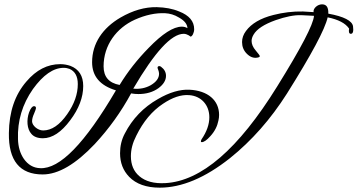

<svg xmlns="http://www.w3.org/2000/svg" viewBox="-20 -736 1650 886"><path d="M876 -601C876 -638 853 -665 807 -683C776 -696 742 -702 703 -703C649 -704 593 -688 536 -655C454 -607 405 -536 405 -449C405 -384 442 -341 515 -319C372 -75 256 45 165 40C134 39 109 24 90 -3C73 -28 64 -58 63 -94C60 -178 83 -255 132 -325C179 -390 226 -423 274 -423C284 -423 293 -421 301 -418C326 -407 339 -384 339 -348C339 -302 323 -256 290 -209C255 -159 218 -134 179 -134C154 -134 128 -157 128 -176C128 -186 131 -198 137 -211C143 -225 146 -234 146 -237C146 -243 143 -246 137 -246C129 -246 121 -236 114 -217C102 -183 104 -141 125 -118C136 -105 154 -98 178 -98C221 -98 263 -126 304 -181C344 -234 364 -287 364 -339C364 -386 344 -417 305 -432C290 -437 275 -440 258 -440C199 -440 147 -413 102 -360C49 -299 22 -220 21 -122C19 5 71 69 177 69C249 69 329 22 417 -71C483 -142 539 -220 585 -305C596 -303 608 -302 619 -302C655 -302 686 -311 711 -329C734 -346 746 -365 746 -386C746 -403 738 -417 723 -428C720 -430 718 -431 715 -431C710 -431 707 -428 707 -423C707 -420 714 -407 714 -396C714 -375 701 -358 676 -343C651 -329 624 -324 595 -327C694 -496 771 -580 828 -580C844 -580 860 -567 859 -567C867 -567 876 -585 876 -601ZM845 -606C837 -611 828 -613 819 -613C780 -613 729 -580 666 -515C614 -462 569 -405 532 -344C483 -353 458 -381 458 -430C458 -528 518 -607 602 -645C651 -667 698 -677 742 -675C763 -674 785 -668 806 -655C831 -641 844 -625 845 -606ZM1609 -615C1605 -640 1567 -660 1495 -673C1496 -702 1487 -716 1466 -716C1445 -716 1424 -697 1427 -680C1400 -682 1383 -683 1378 -683C1331 -684 1285 -678 1242 -667C1182 -652 1140 -627 1115 -593C1103 -577 1097 -560 1097 -542C1097 -521 1104 -503 1119 -488C1134 -473 1150 -467 1167 -470C1175 -471 1179 -474 1179 -477C1179 -479 1173 -488 1160 -503C1147 -518 1141 -533 1141 -547C1141 -556 1144 -566 1150 -576C1165 -602 1199 -624 1252 -643C1298 -659 1337 -667 1370 -666L1429 -663C1426 -623 1369 -514 1259 -337C1080 -48 908 100 743 109C691 112 651 101 623 77C597 55 584 24 584 -15C584 -46 592 -77 609 -110C641 -175 682 -224 732 -257C775 -286 815 -300 853 -297C909 -293 946 -251 946 -195C946 -162 934 -128 910 -93C908 -89 907 -86 907 -84C907 -81 908 -80 911 -80C921 -80 934 -89 951 -108C971 -130 983 -154 988 -180C990 -189 991 -197 991 -206C991 -273 939 -318 854 -322C811 -324 762 -310 709 -279C642 -241 591 -188 556 -120C541 -92 534 -62 534 -29C534 15 548 51 576 80C608 113 655 130 717 130C818 130 926 85 1041 -6C1142 -87 1229 -186 1304 -304C1417 -484 1480 -601 1492 -656C1541 -646 1574 -629 1591 -604C1588 -588 1591 -580 1599 -580C1609 -580 1612 -592 1609 -615Z"/></svg>

Font: AlexBrush
Style: Regular
Weight: 400
Designer: Robert E. Leuschke
Foundry: Robert E. Leuschke
Version: Version 1.001